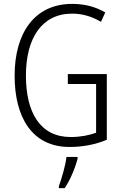

<svg xmlns="http://www.w3.org/2000/svg" viewBox="-20 -744 630 985"><path d="M328 -364V-313H473V-63C437 -50 393 -41 343 -41C186 -41 113 -167 113 -356C113 -549 195 -674 350 -674C400 -674 449 -661 498 -632L520 -680C468 -711 411 -724 350 -724C156 -724 55 -573 55 -356C55 -140 146 10 337 10C403 10 469 -2 528 -27V-364ZM378 70V61H321C317 102 295 176 282 211V221H312C341 178 366 117 378 70Z"/></svg>

Font: Noto Sans Armenian Condensed Light
Style: Regular
Weight: 300
Width: 3
Designer: Monotype Design Team
Foundry: Monotype Imaging Inc.
Version: Version 2.008